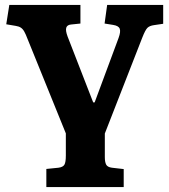

<svg xmlns="http://www.w3.org/2000/svg" viewBox="-20 -544 689 783"><path d="M169 219V145L218.5 140Q237 137.5 242.7 127.5Q248.5 117.5 248.5 90.5V0L92 -386Q85 -404.5 79 -415.2Q73 -426 65 -431.2Q57 -436.5 44 -438.5L5.5 -445L18 -524H308V-448L269.5 -444Q254 -442.5 250.3 -431.2Q246.5 -420 255.5 -395.5L360 -126.5H366L463.5 -389Q473 -415 468.2 -427Q463.5 -439 441 -442.5L406.5 -448L417 -524H645.5V-447L608 -441.5Q590 -439 581.3 -430.5Q572.5 -422 560 -390L407.5 0.5V96.5Q407.5 116.5 412.8 127Q418 137.5 436.5 140L484.5 145.5V219Z"/></svg>

Font: Literata Variable Black
Style: Regular
Weight: 900
Designer: Latin by Veronika Burian and Jose Scaglione. Greek by Irene Vlachou. Cyrillic by Vera Evstafieva.
Foundry: TypeTogether
Version: Version 3.021